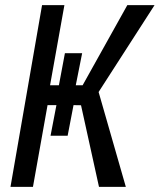

<svg xmlns="http://www.w3.org/2000/svg" viewBox="-20 -731 624 751"><path d="M365.7 -371.1 584.5 -710.9H478L303.2 -397.5H276.4L301.3 -522.9H233.9L210.4 -397.5H175.8L231.9 -710.9H144.5L21 0H108.9L166 -319.8H200.7L177.7 -200.2H244.6L267.6 -319.8L296.9 -319.3L367.2 0H472.2Z"/></svg>

Font: Roboto Condensed
Style: Italic
Weight: 400
Designer: Google
Version: Version 1.000;PS 001.000;hotconv 1.0.88;makeotf.lib2.5.64775